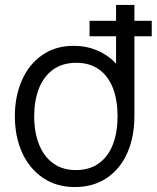

<svg xmlns="http://www.w3.org/2000/svg" viewBox="-20 -740 632 775"><path d="M592.5 -656V-593.5H522.5V-270.5Q522.5 -189 494.5 -124.2Q466.5 -59.5 412 -22.2Q357.5 15 282 15Q208 15 153.2 -22.2Q98.5 -59.5 69.2 -124.2Q40 -189 40 -270.5Q40 -351.5 68.5 -416.2Q97 -481 150.8 -518Q204.5 -555 276.5 -555Q329 -555 372.8 -536.2Q416.5 -517.5 448.5 -483V-593.5H341.5V-656H448.5V-720H522.5V-656ZM454.5 -270.5Q454.5 -335 436 -383.8Q417.5 -432.5 380 -459.5Q342.5 -486.5 288 -486.5Q231.5 -486.5 193.5 -458.5Q155.5 -430.5 136.8 -381.8Q118 -333 118 -270.5Q118 -207.5 137 -158.5Q156 -109.5 193.8 -81.5Q231.5 -53.5 286 -53.5Q342 -53.5 379.8 -81.2Q417.5 -109 436 -157.8Q454.5 -206.5 454.5 -270.5Z"/></svg>

Font: CCSD_manrope
Style: Regular
Weight: 400
Designer: Mikhail Sharanda
Foundry: Mikhail Sharanda
Version: Version 4.503